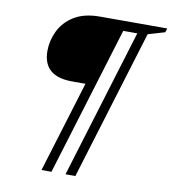

<svg xmlns="http://www.w3.org/2000/svg" viewBox="-87 -746 850 949"><g transform="rotate(10 338.0 -271.5)"><path d="M235 127H185L325 -330.5H258Q111.5 -330.5 111.5 -458.5Q111.5 -509.5 134.8 -558.2Q158 -607 208.2 -638.5Q258.5 -670 339 -670H675.5L669.5 -650L585 -625L355 127H305.5L534 -620.5H463.5Z"/></g></svg>

Font: Newsreader Text Medium
Style: Italic
Weight: 500
Italic angle: -17°
Designer: Hugues Gentile
Foundry: Production Type
Version: Version 1.001